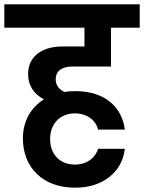

<svg xmlns="http://www.w3.org/2000/svg" viewBox="-41 -760 667 889"><path d="M350 -632V-545H250C151 -545 89 -497 89 -417C89 -365 115 -325 162 -300C101 -261 65 -198 65 -119C65 15 157 109 306 109C371 109 424 92 466 59C507 26 531 -18 537 -71H413C402 -31 362 2 306 2C237 2 191 -45 191 -116C191 -187 237 -235 306 -235C365 -235 404 -200 413 -160H537C524 -264 445 -338 308 -338C289 -338 272 -337 258 -334C233 -345 217 -365 217 -392C217 -435 249 -452 296 -452H473V-632H606V-740H-21V-632Z"/></svg>

Font: Poppins SemiBold
Style: Regular
Weight: 600
Designer: Ninad Kale (Devanagari), Jonny Pinhorn (Latin)
Foundry: Indian Type Foundry
Version: 4.004